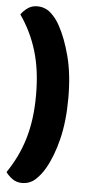

<svg xmlns="http://www.w3.org/2000/svg" viewBox="-56 -699 407 864"><g transform="rotate(5 147.5 -267.0)"><path d="M4 89Q29 52 48 13Q67 -26 80 -69.5Q93 -113 99.5 -162Q106 -211 106 -268Q106 -325 99.5 -374Q93 -423 80 -466Q67 -509 48 -548Q29 -587 4 -623Q15 -639 33.5 -652.5Q52 -666 77 -666Q112 -666 137.5 -643.5Q163 -621 180 -589Q210 -535 231 -454.5Q252 -374 252 -268Q252 -162 232 -81Q212 0 180 55Q162 87 137 109.5Q112 132 77 132Q52 132 33.5 118.5Q15 105 4 89Z"/></g></svg>

Font: Baloo 2 Latin
Style: Bold
Weight: 400
Designer: Sarang Kulkarni and Ek Type
Foundry: Ek Type
Version: Version 1.001